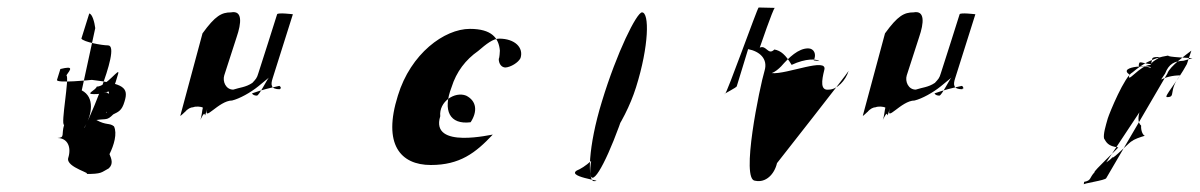

<svg xmlns="http://www.w3.org/2000/svg" viewBox="-20 -487 3200 512"><path d="M132 -274 141 -303C178 -312 168 -302 157 -286C166 -282 141 -154 151 -154C143 -128 154 -120 133 -119C160 -119 171 -95 162 -66C154 -40 234 -23 207 -23C253 -23 249 -27 270 -38C283 -50 277 -64 272 -76C284 -100 293 -131 284 -150C272 -160 264 -152 237 -167C264 -171 265 -165 282 -182C296 -189 305 -192 312 -216C324 -254 309 -264 225 -274C225 -274 129 -264 132 -274ZM197 -384C203 -375 252 -366 268 -366C308 -366 198 -126 205 -147C226 -182 233 -228 198 -246L234 -412C232 -428 226 -450 218 -451ZM230 -236C256 -236 256 -240 262 -251C281 -253 265 -178 263 -186C278 -208 283 -232 269 -238C262 -240 271 -241 256 -241C282 -241 285 -256 295 -290C301 -311 264 -256 238 -256C235 -246 206 -236 230 -236Z M520 -398 461 -179C459 -174 476 -192 473 -188C480 -197 489 -201 495 -201C502 -204 516 -203 521 -200C519 -194 518 -176 514 -167C534 -208 520 -154 533 -198C521 -158 563 -219 599 -219C619 -224 648 -240 669 -257L697 -280C693 -277 671 -232 665 -232C659 -232 654 -234 652 -238C680 -248 698 -252 725 -258C728 -256 730 -254 728 -249C728 -249 728 -254 726 -249C703 -249 701 -260 707 -278L761 -449C761 -449 721 -454 719 -449C719 -449 671 -297 669 -292C665 -278 662 -276 653 -266C635 -254 620 -254 602 -248C582 -248 573 -270 578 -286L611 -388C624 -426 627 -460 596 -454C571 -454 554 -445 520 -398Z M1041 -232C1000 -102 1048 -47 1129 -47C1206 -47 1248 -79 1294 -128C1296 -130 1126 -87 1154 -177C1150 -216 1193 -244 1223 -232C1251 -218 1254 -190 1235 -161C1179 -154 1160 -192 1184 -254C1197 -296 1222 -328 1255 -351C1277 -370 1295 -384 1311 -384C1353 -384 1377 -360 1368 -332C1362 -320 1342 -308 1328 -307C1318 -307 1310 -316 1310 -330C1312 -332 1313 -350 1313 -352C1310 -386 1291 -410 1233 -410C1165 -410 1075 -344 1041 -232Z M1526 -36C1576 -62 1645 -156 1676 -254C1711 -365 1712 -454 1692 -454C1678 -454 1625 -348 1585 -216C1548 -96 1546 -4 1564 -4C1600 -4 1474 -16 1526 -36ZM1599 -230C1563 -113 1543 -13 1560 -13C1577 -13 1623 -116 1659 -234C1695 -349 1714 -446 1696 -446C1677 -446 1636 -348 1599 -230Z M1913 -236C1907 -236 1947 -254 1945 -258L1975 -356C2006 -350 2028 -330 2019 -299C2006 -256 1954 -5 1994 -5C2022 1 2045 -22 2052 -52C2052 -52 2243 -295 2243 -298C2235 -272 2212 -248 2190 -248C2167 -245 2171 -272 2178 -300C2189 -336 2078 -288 2038 -292C2048 -296 2056 -303 2063 -310C2084 -334 2109 -358 2135 -358C2151 -358 2158 -342 2150 -326L2165 -324C2158 -330 2129 -332 2091 -314C2075 -341 2062 -352 2045 -355C2028 -338 2024 -368 2006 -360C2008 -366 2041 -462 2046 -466L2003 -467C1999 -464 1918 -236 1913 -236Z M2340 -398 2281 -179C2279 -174 2296 -192 2293 -188C2300 -197 2309 -201 2315 -201C2322 -204 2336 -203 2341 -200C2339 -194 2338 -176 2334 -167C2354 -208 2340 -154 2353 -198C2341 -158 2383 -219 2419 -219C2439 -224 2468 -240 2489 -257L2517 -280C2513 -277 2491 -232 2485 -232C2479 -232 2474 -234 2472 -238C2500 -248 2518 -252 2545 -258C2548 -256 2550 -254 2548 -249C2548 -249 2548 -254 2546 -249C2523 -249 2521 -260 2527 -278L2581 -449C2581 -449 2541 -454 2539 -449C2539 -449 2491 -297 2489 -292C2485 -278 2482 -276 2473 -266C2455 -254 2440 -254 2422 -248C2402 -248 2393 -270 2398 -286L2431 -388C2444 -426 2447 -460 2416 -454C2391 -454 2374 -445 2340 -398Z M2871 -2 2870 5C2867 2 2928 -6 2930 -12L3093 -291C3099 -310 3144 -342 3157 -352L3145 -316C3119 -268 3082 -228 3092 -228C3117 -228 3094 -244 3127 -286C3088 -286 3048 -268 3036 -230C3034 -224 3002 -170 3023 -152C3022 -138 3028 -126 3033 -125C3020 -121 3004 -116 2998 -110C3000 -116 2944 -58 2947 -68C2942 -62 2935 -57 2930 -54L3087 -291C3097 -317 3112 -324 3136 -325L3160 -332C3160 -332 3087 -335 3096 -339C3050 -332 3024 -314 3000 -294C2979 -284 2939 -187 2934 -171C2928 -150 2922 -130 2924 -118C2930 -108 2934 -97 2962 -94C2966 -96 2893 -28 2899 -28C2884 -12 2891 -6 2871 -2ZM2992 -288C2957 -312 3058 -314 3048 -306C3027 -315 3012 -301 3018 -319C3020 -324 3031 -317 3049 -316C3055 -329 3046 -335 3068 -335C3081 -335 3052 -326 3048 -314C3020 -314 2983 -260 2992 -288Z"/></svg>

Font: Zinc
Style: Obl
Weight: 400
Version: Version 1